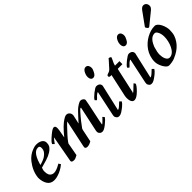

<svg xmlns="http://www.w3.org/2000/svg" viewBox="72 -1534 2377 2377"><g transform="rotate(-45 1260.5 -345.5)"><path d="M313 -444H308C284 -444 264 -435 245 -429C197 -411 156 -381 123 -339C74 -276 45 -209 38 -137V-136C38 -91 48 -52 68 -20C88 12 119 28 161 28C183 28 204 24 225 17C271 3 312 -19 349 -49L357 -55L339 -83L330 -78C286 -52 250 -39 222 -39C208 -39 197 -42 188 -47C161 -60 148 -88 148 -131C147 -150 151 -170 160 -191C191 -201 227 -210 260 -220C335 -243 385 -275 410 -316C417 -328 421 -346 421 -368C421 -421 368 -444 313 -444ZM304 -402C321 -402 330 -391 330 -368C330 -320 305 -294 270 -269C251 -255 217 -241 170 -228C176 -246 183 -274 191 -294C207 -332 239 -402 296 -402Z M742 25C764 25 788 17 814 1L848 -163C851 -175 855 -184 860 -190C865 -195 867 -197 870 -203L878 -213C888 -225 902 -245 910 -256C927 -280 963 -318 986 -346C1004 -366 1016 -376 1022 -376C1024 -376 1026 -376 1027 -375V-374L956 -42V-41C956 -38 956 -36 955 -33V-17C955 -10 960 -1 969 9C978 19 992 24 1008 24C1026 24 1051 11 1085 -16C1119 -43 1142 -66 1153 -85L1132 -108L1125 -98C1122 -95 1073 -43 1066 -43C1065 -43 1064 -44 1064 -46C1061 -51 1135 -379 1135 -401C1135 -423 1109 -442 1084 -442C1060 -442 1016 -411 996 -394C987 -387 967 -366 935 -332C879 -273 902 -294 867 -257L893 -373C895 -396 888 -415 873 -428C864 -437 851 -442 834 -442C816 -442 787 -426 746 -394C733 -383 720 -372 708 -360C686 -338 639 -287 620 -261L639 -367C641 -377 642 -388 642 -399C643 -428 634 -442 615 -442C600 -442 576 -428 543 -401C524 -385 523 -383 510 -373C485 -352 466 -331 455 -309L479 -286C509 -327 526 -349 530 -351V-347L467 0C467 17 481 25 509 25C525 25 546 17 572 1L602 -163C603 -170 605 -175 608 -179C612 -183 617 -188 619 -194C620 -195 625 -202 635 -214V-215C642 -223 648 -230 654 -237L666 -251C688 -276 710 -300 734 -324C747 -337 770 -364 786 -373L716 -43C715 -36 708 -8 708 0C708 16 722 25 742 25Z M1347 -429C1334 -429 1310 -415 1276 -388C1241 -360 1219 -338 1212 -321L1232 -301C1250 -315 1245 -311 1263 -330C1271 -339 1280 -347 1289 -353C1295 -357 1302 -363 1308 -363H1311V-361L1242 -35C1241 -30 1240 -25 1240 -20V-7C1240 -1 1244 8 1252 18C1260 30 1272 35 1287 35C1303 35 1319 30 1335 20C1352 9 1371 -4 1392 -21C1417 -42 1432 -59 1439 -72L1416 -95L1398 -79C1366 -47 1344 -31 1332 -31H1330L1409 -376V-377C1409 -410 1385 -429 1347 -429ZM1397 -528C1418 -528 1436 -543 1451 -574C1462 -597 1469 -608 1469 -632C1469 -636 1469 -641 1468 -644L1466 -654C1459 -679 1445 -691 1422 -691C1400 -691 1381 -675 1366 -642C1357 -623 1353 -605 1353 -586C1353 -554 1366 -528 1397 -528Z M1560 -393H1580L1579 -390L1514 -93C1512 -82 1511 -73 1511 -66V-58C1512 0 1530 29 1564 29C1589 28 1619 10 1655 -25C1692 -62 1713 -90 1716 -107L1700 -128L1638 -69C1625 -56 1616 -49 1612 -49C1608 -49 1605 -49 1604 -50V-51L1614 -54C1615 -59 1616 -68 1619 -80L1686 -384C1687 -390 1689 -393 1692 -393H1770L1771 -445H1693V-447C1699 -483 1726 -518 1735 -552C1728 -559 1717 -564 1703 -567C1698 -562 1688 -551 1674 -534C1660 -517 1639 -494 1611 -464C1600 -452 1588 -444 1576 -441C1559 -435 1539 -433 1538 -413C1538 -401 1546 -393 1560 -393Z M1916 -429C1903 -429 1879 -415 1845 -388C1810 -360 1788 -338 1781 -321L1801 -301C1819 -315 1814 -311 1832 -330C1840 -339 1849 -347 1858 -353C1864 -357 1871 -363 1877 -363H1880V-361L1811 -35C1810 -30 1809 -25 1809 -20V-7C1809 -1 1813 8 1821 18C1829 30 1841 35 1856 35C1872 35 1888 30 1904 20C1921 9 1940 -4 1961 -21C1986 -42 2001 -59 2008 -72L1985 -95L1967 -79C1935 -47 1913 -31 1901 -31H1899L1978 -376V-377C1978 -410 1954 -429 1916 -429ZM1966 -528C1987 -528 2005 -543 2020 -574C2031 -597 2038 -608 2038 -632C2038 -636 2038 -641 2037 -644L2035 -654C2028 -679 2014 -691 1991 -691C1969 -691 1950 -675 1935 -642C1926 -623 1922 -605 1922 -586C1922 -554 1935 -528 1966 -528Z M2387 -446C2338 -446 2290 -432 2240 -404C2153 -354 2073 -261 2073 -130C2073 -99 2084 -65 2104 -28C2126 9 2147 28 2169 28C2184 28 2199 26 2214 24C2255 19 2286 3 2317 -13C2368 -40 2408 -75 2436 -116C2467 -162 2485 -203 2485 -280C2485 -339 2443 -446 2387 -446ZM2242 -36C2197 -36 2179 -101 2179 -150C2179 -180 2185 -213 2197 -250C2198 -257 2200 -263 2202 -268C2223 -319 2258 -382 2320 -382C2334 -382 2346 -375 2355 -360C2371 -335 2379 -304 2379 -267C2379 -174 2330 -36 2242 -36ZM2466 -726C2450 -726 2434 -715 2417 -694L2297 -528C2290 -520 2290 -512 2296 -505L2309 -488C2313 -484 2317 -482 2320 -482C2324 -482 2328 -483 2331 -484L2332 -485L2486 -610C2492 -614 2501 -623 2512 -637C2518 -645 2521 -655 2521 -667C2521 -699 2502 -726 2466 -726Z"/></g></svg>

Font: fbb
Style: Bold Italic
Weight: 700
Italic angle: -12°
Designer: David J. Perry, Michael Sharpe
Version: Version 0.991